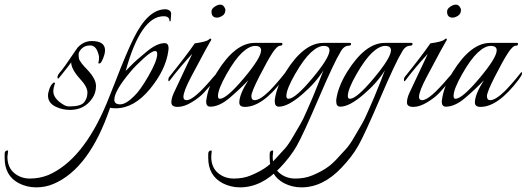

<svg xmlns="http://www.w3.org/2000/svg" viewBox="-207 -458 2271 828"><path d="M220 -184Q216 -184 218 -191Q220 -198 220 -209.5Q220 -221 214 -235Q204 -262 181.5 -262Q159 -262 145.5 -248.5Q132 -235 132 -224Q132 -213 133.5 -205.5Q135 -198 145 -185Q155 -172 169 -158Q207 -118 207 -87.5Q207 -57 191 -34Q157 16 95 16Q63 16 35 3Q0 -13 0 -46Q0 -57 6 -74.5Q12 -92 23 -101Q29 -104 30 -99Q23 -78 23 -64Q23 -33 66 -7Q78 1 92 1Q141 1 155.5 -16.5Q170 -34 170 -59Q170 -84 138 -118Q100 -160 100 -189Q88 -172 50 -125Q42 -114 41 -123Q40 -132 49 -143Q66 -161 127 -252Q153 -281 189 -281Q245 -281 246 -242Q246 -222 232 -194Q227 -184 220 -184Z M-172 193 -175 218Q-175 263 -146.5 287.5Q-118 312 -77.5 312Q-37 312 1 297Q152 232 255 -17Q267 -46 290 -105Q341 -237 370 -294Q431 -418 506 -418Q516 -418 524 -412.5Q532 -407 531 -397L529 -369Q529 -366 526.5 -366Q524 -366 524 -367Q524 -388 499 -388Q400 -388 335 -152Q336 -153 353 -170.5Q370 -188 386 -202Q402 -216 424 -234Q469 -272 503 -272Q520 -272 520 -250Q520 -245 519 -239Q508 -157 439.5 -74Q371 9 292 9Q271 9 268 6Q179 269 24 335Q-11 350 -51 350Q-91 350 -126 332Q-187 300 -187 223V206Q-187 191 -175 191Q-172 191 -172 193ZM471 -225Q471 -238 462 -238Q447 -238 411.5 -205.5Q376 -173 356 -149Q286 -66 286 -28Q286 -8 311 -8Q336 -8 371 -43Q397 -67 434 -131.5Q471 -196 471 -225Z M532 -16Q532 -34 542 -56Q549 -72 622 -226Q569 -169 526 -112Q519 -102 519 -114Q519 -122 524 -128Q595 -216 633 -271Q683 -278 693 -287Q703 -296 704 -288Q704 -284 699.5 -278.5Q695 -273 618 -128Q584 -64 584 -40Q584 -26 598 -26Q629 -26 710 -122L732 -147Q744 -135 673 -59Q654 -38 620.5 -17.5Q587 3 559.5 3Q532 3 532 -16ZM729 -382Q705 -382 705 -408Q705 -420 718.5 -429Q732 -438 742.5 -438Q753 -438 759 -429.5Q765 -421 765 -416Q765 -398 752 -390Q739 -382 729 -382Z M1026 -148Q1028 -146 1028 -140Q1028 -134 1014 -115Q925 3 849 3Q825 3 825 -16Q825 -51 864 -112Q829 -75 784 -36.5Q739 2 700 2Q682 2 682 -20Q682 -25 683 -27Q690 -84 729 -147Q807 -273 891 -273H1006Q1011 -273 1011 -269Q1011 -261 1002 -261Q988 -261 967 -228.5Q946 -196 911.5 -128.5Q877 -61 877 -43.5Q877 -26 891 -26Q914 -26 955 -66Q977 -89 988 -102Q999 -115 1002.5 -119Q1006 -123 1026 -148ZM919 -241Q919 -260 893.5 -260Q868 -260 837 -231Q806 -202 769.5 -137.5Q733 -73 733 -44Q733 -32 741 -32Q770 -32 844.5 -120.5Q919 -209 919 -241Z M706 193 704 218Q704 263 732.5 287.5Q761 312 801.5 312Q842 312 874.5 298.5Q907 285 932 269Q957 253 980 228Q1003 203 1020 184.5Q1037 166 1057.5 130Q1078 94 1088.5 77Q1099 60 1118 16Q1137 -28 1142.5 -40.5Q1148 -53 1167 -101Q1186 -149 1188 -155Q1155 -101 1094.5 -49.5Q1034 2 996 2Q978 2 978 -20V-27Q985 -83 1025 -148Q1103 -273 1187 -273H1302Q1307 -273 1307 -269Q1307 -261 1298 -261Q1276 -261 1262 -235Q1235 -192 1167.5 -34.5Q1100 123 1073 170.5Q1046 218 1001 265Q921 350 828 350Q788 350 753 332Q691 299 691 223V206Q691 191 704 191Q706 191 706 193ZM1214 -241Q1214 -260 1189 -260Q1164 -260 1133 -231Q1102 -202 1065 -137.5Q1028 -73 1028 -44Q1028 -32 1037 -32Q1066 -32 1140 -120.5Q1214 -209 1214 -241Z M971 193 969 218Q969 263 997.5 287.5Q1026 312 1066.5 312Q1107 312 1139.5 298.5Q1172 285 1197 269Q1222 253 1245 228Q1268 203 1285 184.5Q1302 166 1322.5 130Q1343 94 1353.5 77Q1364 60 1383 16Q1402 -28 1407.5 -40.5Q1413 -53 1432 -101Q1451 -149 1453 -155Q1420 -101 1359.5 -49.5Q1299 2 1261 2Q1243 2 1243 -20V-27Q1250 -83 1290 -148Q1368 -273 1452 -273H1567Q1572 -273 1572 -269Q1572 -261 1563 -261Q1541 -261 1527 -235Q1500 -192 1432.5 -34.5Q1365 123 1338 170.5Q1311 218 1266 265Q1186 350 1093 350Q1053 350 1018 332Q956 299 956 223V206Q956 191 969 191Q971 191 971 193ZM1479 -241Q1479 -260 1454 -260Q1429 -260 1398 -231Q1367 -202 1330 -137.5Q1293 -73 1293 -44Q1293 -32 1302 -32Q1331 -32 1405 -120.5Q1479 -209 1479 -241Z M1548 -16Q1548 -34 1558 -56Q1565 -72 1638 -226Q1585 -169 1542 -112Q1535 -102 1535 -114Q1535 -122 1540 -128Q1611 -216 1649 -271Q1699 -278 1709 -287Q1719 -296 1720 -288Q1720 -284 1715.5 -278.5Q1711 -273 1634 -128Q1600 -64 1600 -40Q1600 -26 1614 -26Q1645 -26 1726 -122L1748 -147Q1760 -135 1689 -59Q1670 -38 1636.5 -17.5Q1603 3 1575.5 3Q1548 3 1548 -16ZM1745 -382Q1721 -382 1721 -408Q1721 -420 1734.5 -429Q1748 -438 1758.5 -438Q1769 -438 1775 -429.5Q1781 -421 1781 -416Q1781 -398 1768 -390Q1755 -382 1745 -382Z M2042 -148Q2044 -146 2044 -140Q2044 -134 2030 -115Q1941 3 1865 3Q1841 3 1841 -16Q1841 -51 1880 -112Q1845 -75 1800 -36.5Q1755 2 1716 2Q1698 2 1698 -20Q1698 -25 1699 -27Q1706 -84 1745 -147Q1823 -273 1907 -273H2022Q2027 -273 2027 -269Q2027 -261 2018 -261Q2004 -261 1983 -228.5Q1962 -196 1927.5 -128.5Q1893 -61 1893 -43.5Q1893 -26 1907 -26Q1930 -26 1971 -66Q1993 -89 2004 -102Q2015 -115 2018.5 -119Q2022 -123 2042 -148ZM1935 -241Q1935 -260 1909.5 -260Q1884 -260 1853 -231Q1822 -202 1785.5 -137.5Q1749 -73 1749 -44Q1749 -32 1757 -32Q1786 -32 1860.5 -120.5Q1935 -209 1935 -241Z"/></svg>

Font: Italianno
Style: Regular
Weight: 400
Designer: Robert E. Leuschke
Foundry: Robert E. Leuschke
Version: Version 1.003